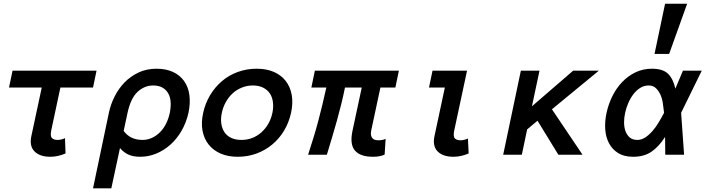

<svg xmlns="http://www.w3.org/2000/svg" viewBox="-20 -838 3861 1040"><path d="M47.9 -455.1H502.9L483.9 -363.8H307.1L257.8 -132.8Q251 -100.1 261.5 -90.1Q272 -80.1 292 -80.1Q303.2 -80.1 314.2 -83Q325.2 -85.9 332 -89.8L335 -6.8Q293 11.2 252.9 11.2Q195.8 11.2 167 -17.8Q138.2 -46.9 149.9 -101.1L206.1 -363.8H28.8Z M1001 -227.1Q988.8 -173.8 963.9 -130.4Q939 -86.9 904.1 -55.4Q869.1 -23.9 826.9 -6.3Q784.7 11.2 739.7 11.2Q701.7 11.2 675.8 -0.5Q649.9 -12.2 629.9 -36.1L583 182.1H483.9L569.8 -227.1Q579.1 -272 600.6 -314.9Q622.1 -357.9 654.5 -391.4Q687 -424.8 730.5 -445.3Q773.9 -465.8 828.1 -465.8Q878.9 -465.8 916.5 -448.5Q954.1 -431.2 977.1 -399.2Q1000 -367.2 1005.9 -323Q1011.7 -278.8 1001 -227.1ZM899.9 -227.1Q905.8 -257.8 904.3 -284.9Q902.8 -312 891.4 -332Q879.9 -352.1 859.9 -363.5Q839.8 -375 810.1 -375Q762.7 -375 725.3 -340.6Q688 -306.2 670.9 -227.1L649.9 -128.9Q685.1 -80.1 752 -80.1Q779.8 -80.1 804 -91.6Q828.1 -103 847.4 -122.6Q866.7 -142.1 879.9 -168.9Q893.1 -195.8 899.9 -227.1Z M1556.6 -227.1Q1544.9 -173.8 1518.8 -130.4Q1492.7 -86.9 1454.8 -55.4Q1417 -23.9 1369.4 -6.3Q1321.8 11.2 1267.6 11.2Q1214.8 11.2 1174.8 -6.3Q1134.8 -23.9 1109.9 -55.4Q1085 -86.9 1076.9 -130.4Q1068.8 -173.8 1080.6 -227.1Q1091.8 -278.8 1118.4 -323Q1145 -367.2 1182.9 -399.2Q1220.7 -431.2 1268.8 -448.5Q1316.9 -465.8 1369.6 -465.8Q1423.8 -465.8 1463.4 -448.5Q1502.9 -431.2 1527.8 -399.2Q1552.7 -367.2 1560.3 -323Q1567.9 -278.8 1556.6 -227.1ZM1455.6 -227.1Q1461.9 -257.8 1458.3 -285.4Q1454.6 -313 1441.2 -332.5Q1427.7 -352.1 1404.8 -363.5Q1381.8 -375 1349.6 -375Q1317.9 -375 1289.8 -363.5Q1261.7 -352.1 1240.2 -332.5Q1218.8 -313 1203.4 -285.4Q1188 -257.8 1181.6 -227.1Q1174.8 -194.8 1178.7 -168.5Q1182.6 -142.1 1195.8 -122.1Q1209 -102.1 1232.4 -91.1Q1255.9 -80.1 1287.6 -80.1Q1319.8 -80.1 1347.4 -91.1Q1375 -102.1 1397 -122.1Q1418.9 -142.1 1433.8 -168.5Q1448.7 -194.8 1455.6 -227.1Z M1990.7 -130.9Q1985.8 -106.9 1994.9 -92.5Q2003.9 -78.1 2028.8 -78.1Q2042.5 -78.1 2051.5 -80.1Q2060.5 -82 2068.8 -85.9L2063.5 -1Q2040.5 11.2 2000.5 11.2Q1931.6 11.2 1902.6 -22.5Q1873.5 -56.2 1889.6 -130.9L1939.5 -363.8H1848.6Q1838.9 -315.9 1827.9 -271.5Q1816.9 -227.1 1804.7 -183.6Q1792.5 -140.1 1779.1 -95Q1765.6 -49.8 1750.5 0H1648.9Q1664.6 -48.8 1678.2 -93Q1691.9 -137.2 1703.4 -180.7Q1714.8 -224.1 1725.8 -269Q1736.8 -314 1747.6 -363.8H1666.5L1685.5 -455.1H2140.6L2121.6 -363.8H2040.5Z M2518.6 -6.8Q2476.6 11.2 2436.5 11.2Q2379.4 11.2 2350.6 -17.8Q2321.8 -46.9 2333.5 -101.1L2389.6 -363.8H2303.7L2322.8 -455.1H2509.8L2440.4 -130.9Q2433.6 -98.1 2444.1 -88.1Q2454.6 -78.1 2474.6 -78.1Q2485.4 -78.1 2496.6 -81.1Q2507.8 -84 2514.6 -87.9Z M3135.3 0H3004.4L2891.6 -184.1L2835.4 -137.2L2806.6 0H2705.6L2801.3 -455.1H2902.3L2861.3 -262.2L3084.5 -455.1H3223.6L2969.7 -246.1Z M3366.2 -227.1Q3360.4 -201.2 3360.4 -175Q3360.4 -148.9 3367.9 -127.9Q3375.5 -106.9 3390.9 -93.5Q3406.2 -80.1 3432.6 -80.1Q3454.6 -80.1 3475.1 -93.5Q3495.6 -106.9 3513.9 -127.9Q3532.2 -148.9 3547.9 -175Q3563.5 -201.2 3577.1 -227.1Q3574.2 -252.9 3570.3 -279.5Q3566.4 -306.2 3556.4 -327.1Q3546.4 -348.1 3531.5 -361.6Q3516.6 -375 3494.6 -375Q3468.3 -375 3447.3 -361.6Q3426.3 -348.1 3410.4 -327.1Q3394.5 -306.2 3383.1 -279.5Q3371.6 -252.9 3366.2 -227.1ZM3265.6 -227.1Q3275.4 -272.9 3296.4 -315.9Q3317.4 -358.9 3348.9 -392.3Q3380.4 -425.8 3421.4 -445.8Q3462.4 -465.8 3511.2 -465.8Q3570.3 -465.8 3598.4 -438.5Q3626.5 -411.1 3638.2 -357.9L3679.2 -455.1H3781.2L3669.4 -227.1L3685.5 0H3583.5L3582.5 -96.2Q3548.3 -43 3508.3 -15.9Q3468.3 11.2 3409.2 11.2Q3360.4 11.2 3328.4 -8.8Q3296.4 -28.8 3278.8 -62Q3261.2 -95.2 3258.3 -138.2Q3255.4 -181.2 3265.6 -227.1ZM3702.1 -817.9 3604.5 -545.9H3525.4L3582.5 -817.9Z"/></svg>

Font: Anonymous Pro
Style: Bold Italic
Weight: 700
Italic angle: -12°
Monospace: yes
Designer: Mark Simonson
Version: Version 1.003